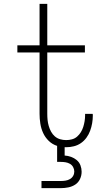

<svg xmlns="http://www.w3.org/2000/svg" viewBox="-20 -755 540 995"><path d="M195 220V183H295Q308 183 320 181Q332 179 342.5 173Q353 167 359 156.5Q365 146 365 134Q365 122 359 111Q353 100 342.5 94Q332 88 320 86Q308 84 295 84H276V1Q251 -7 232.5 -25Q214 -43 203.5 -66Q193 -89 189 -114.5Q185 -140 185 -165V-483H70V-520H185V-735H225V-520H420V-483H225V-165Q225 -149 226.5 -133.5Q228 -118 232.5 -102.5Q237 -87 244.5 -73Q252 -59 264 -48.5Q276 -38 291.5 -33.5Q307 -29 323 -29Q338 -29 353 -33Q368 -37 379.5 -47Q391 -57 399 -70Q407 -83 411.5 -97.5Q416 -112 418.5 -127Q421 -142 421 -158V-165H460Q461 -163 461 -160.5Q461 -158 461 -156Q461 -136 457.5 -116Q454 -96 447 -77Q440 -58 428 -41.5Q416 -25 399.5 -13.5Q383 -2 363 3Q343 8 323 8H315V51Q332 52 348.5 58Q365 64 378 75Q391 86 397 102Q403 118 403 135Q403 155 394.5 173Q386 191 370 201.5Q354 212 334.5 216Q315 220 295 220Z"/></svg>

Font: Iosevka Curly Slab Extralight
Style: Regular
Weight: 200
Monospace: yes
Designer: Belleve Invis
Foundry: Belleve Invis
Version: Version 22.1.2; ttfautohint (v1.8.4)